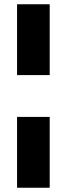

<svg xmlns="http://www.w3.org/2000/svg" viewBox="-20 -880 313 900"><path d="M60 -528V-860H213V-528ZM60 0V-332H213V0Z"/></svg>

Font: Hussar
Style: BoldWeb
Weight: 700
Foundry: Cannot Into Space Fonts
Version: Version 2.00